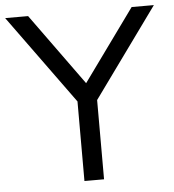

<svg xmlns="http://www.w3.org/2000/svg" viewBox="-64 -752 724 800"><g transform="rotate(-5 298.0 -352.5)"><path d="M257 0V-365L275 -308L-13 -705H83L310 -391H289L516 -705H609L322 -308L339 -365V0Z"/></g></svg>

Font: Nunito Sans 12pt ExtraLight 12pt
Style: Regular
Weight: 400
Version: Version 3.101;gftools[0.9.27]